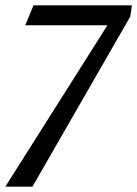

<svg xmlns="http://www.w3.org/2000/svg" viewBox="-65 -517 516 722"><path d="M61 -497H431L425 -455L57 185H-45L339 -422H30Z"/></svg>

Font: Rosario
Style: Italic
Weight: 400
Italic angle: -8.05°
Designer: Hector Gatti
Foundry: Omnibus Type
Version: Version 1.201